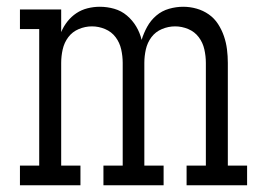

<svg xmlns="http://www.w3.org/2000/svg" viewBox="-20 -548 790 568"><path d="M39 0V-58H96V-462H39V-520H161V-453Q168 -470 179.5 -484.5Q191 -499 206 -509Q221 -519 239 -523.5Q257 -528 275 -528Q297 -528 318 -522Q339 -516 355.5 -502Q372 -488 383 -469.5Q394 -451 399 -430Q405 -450 415.5 -469Q426 -488 442.5 -502Q459 -516 480 -522Q501 -528 522 -528Q542 -528 561.5 -522.5Q581 -517 597.5 -505.5Q614 -494 625 -477Q636 -460 642.5 -441Q649 -422 651.5 -402Q654 -382 654 -362V-58H711V0H532V-58H589V-362Q589 -382 584.5 -402Q580 -422 568 -438Q556 -454 537 -462Q518 -470 498 -470Q478 -470 459 -462Q440 -454 428 -438Q416 -422 411.5 -402Q407 -382 407 -362V-58H464V0H286V-58H343V-362Q343 -382 338.5 -402Q334 -422 322 -438Q310 -454 291 -462Q272 -470 252 -470Q232 -470 213 -462Q194 -454 182 -438Q170 -422 165.5 -402Q161 -382 161 -362V-58H218V0Z"/></svg>

Font: Iosevka Etoile Light
Style: Regular
Weight: 300
Designer: Belleve Invis
Foundry: Belleve Invis
Version: Version 25.0.1; ttfautohint (v1.8.4)